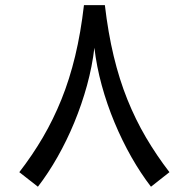

<svg xmlns="http://www.w3.org/2000/svg" viewBox="-20 -705 725 738"><path d="M125.7 12.7Q165.3 -38.6 200.9 -101.3Q236.6 -164.1 265.5 -234Q294.4 -304 314.5 -377Q334.5 -450 342.8 -521.5Q351.1 -450 371.1 -377Q391.1 -304 420.3 -234Q449.5 -164.1 485.1 -101.3Q520.8 -38.6 560.3 12.7L631.3 -43.2Q581.3 -108.2 540.9 -177Q500.5 -245.8 469.5 -322.9Q438.5 -399.9 417 -489.5Q395.5 -579.1 383.1 -685.3H302.7Q290.5 -579.1 268.9 -489.5Q247.3 -399.9 216.2 -322.9Q185.1 -245.8 144.8 -177Q104.5 -108.2 54.2 -43.2Z"/></svg>

Font: Estedad-FD-VF Thin
Style: Regular
Weight: 100
Designer: Amin Abedi
Version: Version 5.0